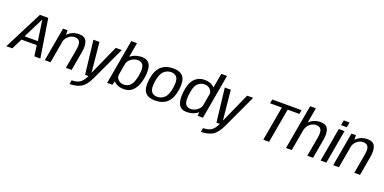

<svg xmlns="http://www.w3.org/2000/svg" viewBox="-30 -1864 6356 3174"><g transform="rotate(20 3148.0 -277.0)"><path d="M-21.7 0H83.8L176.4 -187.5H445L470.9 0H576.6L469.8 -676.4H323.1ZM206 -256.3 385.7 -615.3H387.1L439.6 -256.3Z M655 0H755.9L840.6 -481.1L839.5 -593H760.1ZM1026.1 0H1127L1186.6 -339Q1207.8 -460.4 1176.4 -529.4Q1144.9 -598.4 1041.9 -598.4Q938.4 -598.4 862.2 -533.9Q786 -469.4 773.1 -396.7L816.7 -365.3Q829 -435.3 879.9 -481.4Q930.8 -527.4 993.8 -527.4Q1056.3 -527.4 1080.3 -484.4Q1104.2 -441.4 1085.8 -338.3Z M1363.8 0H1518.3L1793.9 -592.4H1687.7L1453.2 -69.3H1452.4L1400.6 -592.4H1294.9ZM1173.8 230.7Q1290 230.7 1371 186.1Q1452 141.5 1518.3 0L1424 -0.5Q1378.6 96.5 1324.7 128.7Q1270.8 160.8 1186.1 160.8Z M1752 0H1844.5L1869.4 -92L1991.4 -785H1890.3ZM2041.7 3.8Q2148.3 3.8 2215.2 -72.6Q2282.2 -149 2306.1 -299.5Q2329.2 -446.7 2291.3 -522.4Q2253.4 -598.1 2146.5 -598.1Q2049.9 -598.1 1973.6 -549.2Q1897.3 -500.3 1888.2 -447.7L1922.4 -394.5Q1931.3 -445.9 1984.5 -486.6Q2037.7 -527.4 2100.9 -527.4Q2167.8 -527.4 2196.8 -477.9Q2225.8 -428.4 2203.7 -298Q2181.3 -165.9 2133.7 -116.2Q2086.1 -66.5 2019.7 -66.5Q1956 -66.5 1917.3 -107.3Q1878.5 -148 1887.8 -200.3L1834.7 -146.2Q1825 -93.5 1884.9 -44.9Q1944.8 3.8 2041.7 3.8Z M2594.7 4.2Q2727 4.2 2805.1 -69.4Q2883.1 -142.9 2907.4 -297.8Q2931 -451.3 2881 -525.1Q2831.1 -598.8 2698.9 -598.8Q2566.1 -598.8 2487.8 -525.8Q2409.5 -452.9 2385.7 -297.8Q2362.1 -144.5 2412.1 -70.1Q2462 4.2 2594.7 4.2ZM2605.7 -65.7Q2536.3 -65.7 2501.2 -114.8Q2466.2 -163.9 2486.9 -297.3Q2508.1 -430.1 2563.1 -479.5Q2618 -529 2687.4 -529Q2757.1 -529 2792.1 -479.9Q2827.2 -430.9 2806.2 -297.3Q2785 -164.7 2730.1 -115.2Q2675.1 -65.7 2605.7 -65.7Z M3342.9 0H3437L3575 -785H3474.3L3352.6 -92ZM3149.7 3.8Q3247 3.8 3322.1 -44.9Q3397.2 -93.5 3406.9 -146.2L3372 -200.3Q3362.7 -148.4 3310.5 -107.5Q3258.3 -66.5 3194.3 -66.5Q3130.6 -66.5 3101.9 -113.3Q3073.3 -160 3088 -282.2Q3103.3 -422.6 3152.8 -475Q3202.3 -527.4 3275.7 -527.4Q3339.6 -527.4 3377.4 -486.6Q3415.2 -445.9 3406.3 -394.5L3459 -447.7Q3468.7 -500.3 3409.3 -549.2Q3350 -598.1 3253.2 -598.1Q3137.7 -598.1 3068.2 -516.7Q2998.8 -435.3 2985.5 -272.5Q2972.2 -139.8 3010.1 -68Q3048 3.8 3149.7 3.8Z M3674.8 0H3829.3L4104.9 -592.4H3998.7L3764.2 -69.3H3763.4L3711.6 -592.4H3605.9ZM3484.8 230.7Q3601 230.7 3682 186.1Q3763 141.5 3829.3 0L3735 -0.5Q3689.6 96.5 3635.7 128.7Q3581.8 160.8 3497.1 160.8Z M4498.8 0H4600.9L4707.2 -604.1H4913.5L4926.2 -675H4410.4L4398.1 -604.1H4605.1Z M4898.3 0H4999.4L5138.4 -785H5037.3ZM5273.3 0H5374.2L5434.4 -342Q5455.6 -463.4 5423.1 -530.9Q5390.6 -598.4 5287.6 -598.4Q5184.1 -598.4 5108.6 -533.9Q5033.2 -469.4 5020.2 -396.7L5063.8 -365.3Q5076.1 -435.3 5126.3 -481.4Q5176.5 -527.4 5239.5 -527.4Q5302 -527.4 5326.7 -484.4Q5351.4 -441.4 5332.9 -338.3Z M5507.1 0H5608.2L5712.5 -593H5611.4ZM5640.2 -754.8 5624.2 -665.6H5725.3L5741.3 -754.8Z M5728.5 0H5829.4L5914.1 -481.1L5913 -593H5833.6ZM6099.6 0H6200.5L6260.1 -339Q6281.3 -460.4 6249.9 -529.4Q6218.4 -598.4 6115.4 -598.4Q6011.9 -598.4 5935.7 -533.9Q5859.5 -469.4 5846.6 -396.7L5890.2 -365.3Q5902.5 -435.3 5953.4 -481.4Q6004.3 -527.4 6067.3 -527.4Q6129.8 -527.4 6153.8 -484.4Q6177.7 -441.4 6159.3 -338.3Z"/></g></svg>

Font: Anybody Thin
Style: Italic
Weight: 100
Italic angle: -10°
Designer: Tyler Finck
Foundry: Etcetera Type Company
Version: Version 1.114;gftools[0.9.25]